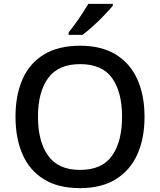

<svg xmlns="http://www.w3.org/2000/svg" viewBox="-20 -961 826 991"><path d="M726 -358Q726 -247 689 -164.5Q652 -82 578 -36Q504 10 393 10Q280 10 206 -36Q132 -82 96 -165Q60 -248 60 -359Q60 -469 96 -551.5Q132 -634 206.5 -679.5Q281 -725 394 -725Q504 -725 578 -679.5Q652 -634 689 -551.5Q726 -469 726 -358ZM176 -358Q176 -231 228.5 -157.5Q281 -84 393 -84Q507 -84 558.5 -157.5Q610 -231 610 -358Q610 -486 558.5 -558Q507 -630 394 -630Q281 -630 228.5 -558Q176 -486 176 -358ZM562 -931Q547 -913 519.5 -884Q492 -855 461 -827Q430 -799 406 -781H334V-793Q349 -812 368 -838Q387 -864 405 -891.5Q423 -919 436 -941H562Z"/></svg>

Font: Noto Sans Thaana Medium
Style: Regular
Weight: 500
Designer: David Williams
Foundry: Google Inc.
Version: Version 3.001; ttfautohint (v1.8.4.7-5d5b)